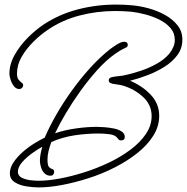

<svg xmlns="http://www.w3.org/2000/svg" viewBox="-20 -707 815 837"><path d="M148 110Q125 110 95.5 105.5Q66 101 44.5 87.5Q23 74 23 48Q23 25 38.5 1.5Q54 -22 77.5 -43Q101 -64 127.5 -80.5Q154 -97 175 -107Q194 -152 224.5 -205.5Q255 -259 293.5 -312.5Q332 -366 374.5 -412.5Q417 -459 459 -492Q468 -499 488 -512Q508 -525 521 -525Q537 -525 537 -511Q537 -506 534 -503Q531 -500 526 -498Q513 -492 502 -485.5Q491 -479 480 -471Q441 -443 403 -400.5Q365 -358 330.5 -310Q296 -262 267.5 -214Q239 -166 220 -126Q261 -140 310 -147Q359 -154 403 -154Q415 -154 435 -152.5Q455 -151 475.5 -147Q496 -143 510 -134Q524 -125 524 -110Q524 -95 508 -95Q501 -95 498 -98Q495 -101 492 -105Q482 -119 456.5 -122Q431 -125 411 -125Q357 -125 304.5 -117Q252 -109 204 -88Q197 -70 192 -50Q187 -30 187 -11Q187 15 194.5 22Q202 29 209 30.5Q216 32 216 43Q216 49 212 54Q208 59 200 59Q184 59 173.5 48Q163 37 158.5 21.5Q154 6 154 -5Q154 -21 157 -36.5Q160 -52 164 -67Q147 -58 121.5 -40Q96 -22 77 -0.5Q58 21 58 42Q58 59 74.5 67.5Q91 76 112 78.5Q133 81 147 81Q188 81 239.5 71.5Q291 62 346.5 44.5Q402 27 454.5 2Q507 -23 549 -54.5Q591 -86 616 -123Q641 -160 641 -201Q641 -250 603.5 -284.5Q566 -319 515 -334Q504 -337 492.5 -338.5Q481 -340 470 -342Q463 -344 458.5 -347Q454 -350 454 -357Q454 -368 469 -371Q483 -374 496.5 -375Q510 -376 523 -379Q557 -386 594 -398.5Q631 -411 664 -429.5Q697 -448 718 -473Q729 -487 735.5 -502Q742 -517 742 -533Q742 -563 723 -585Q704 -607 674.5 -621.5Q645 -636 612 -644.5Q579 -653 551 -656Q517 -659 481 -659Q403 -659 327.5 -639.5Q252 -620 190 -578Q158 -557 126.5 -526Q95 -495 74.5 -459.5Q54 -424 54 -386Q54 -368 61 -359.5Q68 -351 74.5 -346.5Q81 -342 81 -335Q81 -329 76 -324Q71 -319 64 -319Q50 -319 40.5 -331.5Q31 -344 26 -360Q21 -376 21 -385Q21 -427 43.5 -467Q66 -507 100 -541.5Q134 -576 170 -600Q238 -645 319 -666Q400 -687 485 -687Q521 -687 555 -684Q590 -681 628.5 -670.5Q667 -660 700 -641.5Q733 -623 754 -596.5Q775 -570 775 -534Q775 -496 753 -466.5Q731 -437 696.5 -415.5Q662 -394 622.5 -379Q583 -364 547 -355Q600 -333 637 -294Q674 -255 674 -202Q674 -156 648 -115Q622 -74 578.5 -39.5Q535 -5 480 23Q425 51 365.5 70Q306 89 250 99.5Q194 110 148 110Z"/></svg>

Font: Ms Madi
Style: Regular
Weight: 400
Designer: Robert E. Leuschke
Foundry: Robert E. Leuschke
Version: Version 1.010; ttfautohint (v1.8.3)